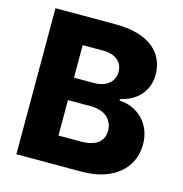

<svg xmlns="http://www.w3.org/2000/svg" viewBox="-107 -826 880 924"><g transform="rotate(15 332.5 -364.0)"><path d="M56.6 0H380.9C542 0 633.3 -85.9 633.3 -203.1C633.3 -308.6 557.1 -374.5 469.7 -377.9V-385.7C548.8 -401.9 605 -459.5 605 -543C605 -652.8 521 -727.5 358.4 -727.5H56.6ZM229 -139.2V-315.9H343.8C411.6 -315.9 453.6 -279.3 453.6 -222.7C453.6 -170.9 417.5 -139.2 340.3 -139.2ZM229 -427.7V-589.8H332C391.6 -589.8 429.2 -559.1 429.2 -510.3C429.2 -458 387.2 -427.7 329.1 -427.7Z"/></g></svg>

Font: Inter ExtraBold
Style: Regular
Weight: 800
Designer: Rasmus Andersson
Foundry: rsms
Version: Version 4.001;git-9221beed3